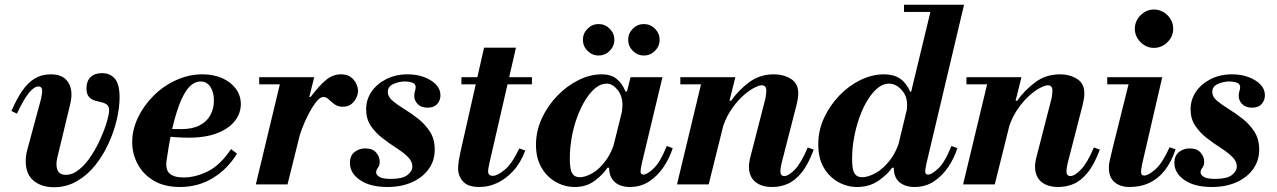

<svg xmlns="http://www.w3.org/2000/svg" viewBox="-20 -774 5362 806"><path d="M206 12Q155 12 121.5 -15Q88 -42 88 -98Q88 -119 94 -143L152 -358Q155 -371 156 -379.5Q157 -388 157 -392Q157 -411 141 -411Q124 -411 102.5 -385.5Q81 -360 51 -297L28 -308Q50 -359 73.5 -393Q97 -427 126 -444.5Q155 -462 192 -462Q238 -462 259 -438Q280 -414 280 -376Q280 -366 278.5 -357.5Q277 -349 275 -338L221 -114Q217 -97 217 -85Q217 -63 226.5 -51.5Q236 -40 256 -40Q285 -40 312.5 -62.5Q340 -85 362.5 -119.5Q385 -154 402 -192Q419 -230 428.5 -262.5Q438 -295 438 -311Q438 -328 428.5 -335Q419 -342 405 -345Q391 -348 376.5 -352.5Q362 -357 352.5 -368.5Q343 -380 343 -404Q343 -433 360 -450Q377 -467 408 -467Q442 -467 462 -444Q482 -421 482 -365Q482 -323 470.5 -273Q459 -223 436 -172.5Q413 -122 380 -80.5Q347 -39 303 -13.5Q259 12 206 12Z M736 11Q670 11 625.5 -15.5Q581 -42 558 -85Q535 -128 535 -177Q535 -230 559.5 -281Q584 -332 625.5 -373Q667 -414 720 -438Q773 -462 830 -462Q876 -462 912.5 -446Q949 -430 970 -401.5Q991 -373 991 -337Q991 -299 966.5 -267Q942 -235 893 -215.5Q844 -196 772 -196Q747 -196 718 -198Q689 -200 666.5 -203Q644 -206 638 -207L643 -242Q660 -235 681 -233.5Q702 -232 741 -232Q788 -232 818.5 -248Q849 -264 863.5 -291.5Q878 -319 878 -352Q878 -386 863.5 -409Q849 -432 821 -432Q804 -432 786 -419.5Q768 -407 749.5 -372.5Q731 -338 713 -273.5Q695 -209 680 -105Q673 -64 691 -46.5Q709 -29 751 -29Q800 -29 852 -54.5Q904 -80 950 -148L975 -129Q935 -64 873.5 -26.5Q812 11 736 11Z M1054 0 1162 -450H1299L1187 0ZM1068 -420V-450H1287V-420ZM1229 -174 1276 -367H1284Q1321 -416 1349.5 -439Q1378 -462 1411 -462Q1437 -462 1452.5 -450.5Q1468 -439 1475.5 -422.5Q1483 -406 1483 -392Q1483 -370 1466 -348Q1449 -326 1419 -326Q1398 -326 1384 -336.5Q1370 -347 1359.5 -357Q1349 -367 1338 -367Q1324 -367 1308 -347Q1292 -327 1276 -296.5Q1260 -266 1247.5 -233Q1235 -200 1229 -174Z M1606 11Q1534 11 1491.5 -18Q1449 -47 1449 -90Q1449 -121 1468.5 -136Q1488 -151 1513 -151Q1544 -151 1559 -133.5Q1574 -116 1574 -96Q1574 -79 1566.5 -70Q1559 -61 1559 -50Q1559 -40 1572.5 -31.5Q1586 -23 1621 -23Q1669 -23 1690 -39Q1711 -55 1711 -75Q1711 -97 1691.5 -116Q1672 -135 1643 -153.5Q1614 -172 1585 -194.5Q1556 -217 1536.5 -246Q1517 -275 1517 -315Q1517 -356 1539.5 -389Q1562 -422 1601.5 -442Q1641 -462 1691 -462Q1729 -462 1760 -450.5Q1791 -439 1810 -419.5Q1829 -400 1829 -374Q1829 -353 1815.5 -337.5Q1802 -322 1775 -322Q1748 -322 1733.5 -337Q1719 -352 1719 -371Q1719 -382 1722 -391.5Q1725 -401 1725 -408Q1725 -422 1711 -427Q1697 -432 1680 -432Q1655 -432 1631.5 -421.5Q1608 -411 1608 -388Q1608 -368 1628 -351Q1648 -334 1677.5 -316Q1707 -298 1736 -275Q1765 -252 1785 -221Q1805 -190 1805 -146Q1805 -99 1779 -63.5Q1753 -28 1708.5 -8.5Q1664 11 1606 11Z M1993 11Q1944 11 1923.5 -12.5Q1903 -36 1903 -66Q1903 -80 1906 -99.5Q1909 -119 1912 -132L2012 -574H2146L2034 -87Q2031 -74 2030 -66Q2029 -58 2029 -55Q2029 -36 2049 -36Q2068 -36 2098.5 -61Q2129 -86 2160 -151L2185 -142Q2166 -91 2135 -57Q2104 -23 2067.5 -6Q2031 11 1993 11ZM1917 -420V-450H2213V-420Z M2393 11Q2351 11 2313.5 -10Q2276 -31 2253 -70.5Q2230 -110 2230 -166Q2230 -224 2254.5 -277Q2279 -330 2319 -371.5Q2359 -413 2408 -437.5Q2457 -462 2506 -462Q2543 -462 2566.5 -444.5Q2590 -427 2606 -390H2613L2590 -299Q2591 -309 2592 -317.5Q2593 -326 2593 -333Q2593 -372 2572 -397.5Q2551 -423 2527 -423Q2502 -423 2479.5 -404.5Q2457 -386 2437.5 -354.5Q2418 -323 2403 -282.5Q2388 -242 2380 -197Q2372 -152 2372 -107Q2372 -63 2382 -46.5Q2392 -30 2414 -30Q2437 -30 2467 -47Q2497 -64 2525 -103Q2553 -142 2569 -208L2537 -70H2530Q2512 -42 2477 -15.5Q2442 11 2393 11ZM2624 11Q2598 11 2578.5 2Q2559 -7 2548 -25Q2537 -43 2537 -70Q2537 -82 2540 -97.5Q2543 -113 2553 -153L2627 -450H2761L2674 -87Q2671 -74 2670 -65.5Q2669 -57 2669 -54Q2669 -41 2681 -41Q2696 -41 2723.5 -66.5Q2751 -92 2779 -161L2804 -152Q2791 -111 2766 -73.5Q2741 -36 2705.5 -12.5Q2670 11 2624 11ZM2683 -541Q2656 -541 2636.5 -560.5Q2617 -580 2617 -607Q2617 -634 2636.5 -653.5Q2656 -673 2683 -673Q2710 -673 2729.5 -653.5Q2749 -634 2749 -607Q2749 -580 2729.5 -560.5Q2710 -541 2683 -541ZM2493 -541Q2466 -541 2446.5 -560.5Q2427 -580 2427 -607Q2427 -634 2446.5 -653.5Q2466 -673 2493 -673Q2520 -673 2539.5 -653.5Q2559 -634 2559 -607Q2559 -580 2539.5 -560.5Q2520 -541 2493 -541Z M3222 11Q3176 11 3150 -11Q3124 -33 3124 -75Q3124 -85 3125.5 -92.5Q3127 -100 3128 -107L3192 -356Q3194 -363 3195.5 -375Q3197 -387 3197 -394Q3197 -405 3192 -410.5Q3187 -416 3178 -416Q3165 -416 3141.5 -403Q3118 -390 3092.5 -365.5Q3067 -341 3045 -306.5Q3023 -272 3011 -229L3042 -351H3049Q3079 -394 3124 -428Q3169 -462 3229 -462Q3269 -462 3300 -443Q3331 -424 3331 -382Q3331 -364 3325 -338L3261 -89Q3258 -76 3257 -68Q3256 -60 3256 -55Q3256 -35 3272 -35Q3291 -35 3317.5 -63Q3344 -91 3371 -155L3396 -146Q3373 -84 3345 -49.5Q3317 -15 3286 -2Q3255 11 3222 11ZM2822 0 2930 -450H3067L2955 0ZM2836 -420V-450H3055V-420Z M3819 11Q3780 11 3756 -9Q3732 -29 3732 -70Q3732 -82 3735 -97.5Q3738 -113 3748 -153L3893 -754H4027L3869 -87Q3866 -74 3865 -65.5Q3864 -57 3864 -54Q3864 -41 3876 -41Q3891 -41 3918.5 -66.5Q3946 -92 3974 -161L3999 -152Q3986 -111 3961 -73.5Q3936 -36 3900.5 -12.5Q3865 11 3819 11ZM3578 11Q3536 11 3498.5 -10Q3461 -31 3438 -70.5Q3415 -110 3415 -168Q3415 -227 3439.5 -279.5Q3464 -332 3504 -373.5Q3544 -415 3593 -438.5Q3642 -462 3691 -462Q3731 -462 3757.5 -444.5Q3784 -427 3801 -389H3808L3785 -298Q3786 -309 3787 -317Q3788 -325 3788 -334Q3788 -372 3764 -397.5Q3740 -423 3711 -423Q3687 -423 3664 -404Q3641 -385 3621.5 -353Q3602 -321 3587.5 -280Q3573 -239 3565 -194.5Q3557 -150 3557 -107Q3557 -63 3567 -46.5Q3577 -30 3599 -30Q3623 -30 3655 -47Q3687 -64 3717 -103Q3747 -142 3764 -208L3732 -70H3725Q3706 -42 3668 -15.5Q3630 11 3578 11ZM3775 -724V-754H3970V-724Z M4423 11Q4377 11 4351 -11Q4325 -33 4325 -75Q4325 -85 4326.5 -92.5Q4328 -100 4329 -107L4393 -356Q4395 -363 4396.5 -375Q4398 -387 4398 -394Q4398 -405 4393 -410.5Q4388 -416 4379 -416Q4366 -416 4342.5 -403Q4319 -390 4293.5 -365.5Q4268 -341 4246 -306.5Q4224 -272 4212 -229L4243 -351H4250Q4280 -394 4325 -428Q4370 -462 4430 -462Q4470 -462 4501 -443Q4532 -424 4532 -382Q4532 -364 4526 -338L4462 -89Q4459 -76 4458 -68Q4457 -60 4457 -55Q4457 -35 4473 -35Q4492 -35 4518.5 -63Q4545 -91 4572 -155L4597 -146Q4574 -84 4546 -49.5Q4518 -15 4487 -2Q4456 11 4423 11ZM4023 0 4131 -450H4268L4156 0ZM4037 -420V-450H4256V-420Z M4824 -573Q4792 -573 4768 -597Q4744 -621 4744 -653Q4744 -686 4768 -710Q4792 -734 4824 -734Q4857 -734 4881 -710Q4905 -686 4905 -653Q4905 -621 4881 -597Q4857 -573 4824 -573ZM4722 11Q4683 11 4659 -9Q4635 -29 4635 -70Q4635 -82 4638 -97.5Q4641 -113 4651 -153L4725 -450H4859L4775 -87Q4772 -73 4771 -65Q4770 -57 4770 -54Q4770 -37 4783 -37Q4800 -37 4829.5 -62.5Q4859 -88 4890 -156L4915 -147Q4897 -93 4869 -58Q4841 -23 4804.5 -6Q4768 11 4722 11ZM4628 -420V-450H4802V-420Z M5067 11Q4995 11 4952.5 -18Q4910 -47 4910 -90Q4910 -121 4929.5 -136Q4949 -151 4974 -151Q5005 -151 5020 -133.5Q5035 -116 5035 -96Q5035 -79 5027.5 -70Q5020 -61 5020 -50Q5020 -40 5033.5 -31.5Q5047 -23 5082 -23Q5130 -23 5151 -39Q5172 -55 5172 -75Q5172 -97 5152.5 -116Q5133 -135 5104 -153.5Q5075 -172 5046 -194.5Q5017 -217 4997.5 -246Q4978 -275 4978 -315Q4978 -356 5000.5 -389Q5023 -422 5062.5 -442Q5102 -462 5152 -462Q5190 -462 5221 -450.5Q5252 -439 5271 -419.5Q5290 -400 5290 -374Q5290 -353 5276.5 -337.5Q5263 -322 5236 -322Q5209 -322 5194.5 -337Q5180 -352 5180 -371Q5180 -382 5183 -391.5Q5186 -401 5186 -408Q5186 -422 5172 -427Q5158 -432 5141 -432Q5116 -432 5092.5 -421.5Q5069 -411 5069 -388Q5069 -368 5089 -351Q5109 -334 5138.5 -316Q5168 -298 5197 -275Q5226 -252 5246 -221Q5266 -190 5266 -146Q5266 -99 5240 -63.5Q5214 -28 5169.5 -8.5Q5125 11 5067 11Z"/></svg>

Font: Libre Bodoni
Style: Bold Italic
Weight: 700
Italic angle: -13°
Version: Version 2.005;gftools[0.9.23]